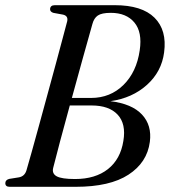

<svg xmlns="http://www.w3.org/2000/svg" viewBox="-24 -720 654 740"><path d="M187.5 -700H418.5Q523 -700 571.5 -651.8Q620 -603.5 608.5 -518Q599 -444 542.5 -393Q486 -342 401.5 -330Q484.5 -320 523.2 -278.5Q562 -237 553.5 -173Q543 -93.5 471.2 -46.8Q399.5 0 267.5 0H13.5Q-3.5 0 -3.5 -14Q-3.5 -26.5 11.5 -30.5L49 -36.5Q71 -40.5 78 -63.5Q85 -88 97.8 -133Q110.5 -178 126 -235Q141.5 -292 158.2 -353Q175 -414 190.2 -470.5Q205.5 -527 217.2 -571.2Q229 -615.5 235 -638Q239.5 -658.5 219.5 -663.5L181.5 -670.5Q169 -674.5 169 -684.5Q169.5 -700 187.5 -700ZM332 -627Q316 -570.5 295 -495Q274 -419.5 253 -342.5H327Q401 -342.5 451.8 -392.5Q502.5 -442.5 514.5 -526Q525 -596 494 -633.2Q463 -670.5 403 -670.5Q368 -670.5 353 -660.2Q338 -650 332 -627ZM181 -73Q175.5 -51 194.5 -40.5Q213.5 -30 265 -30Q343.5 -30 392 -68.2Q440.5 -106.5 451.5 -177Q462.5 -242.5 429.5 -278Q396.5 -313.5 329 -313.5H245Q224.5 -238.5 207.2 -174Q190 -109.5 181 -73Z"/></svg>

Font: Fraunces 144pt S050
Style: Italic
Weight: 400
Italic angle: -16°
Version: Version 1.000; ttfautohint (v1.8.3)